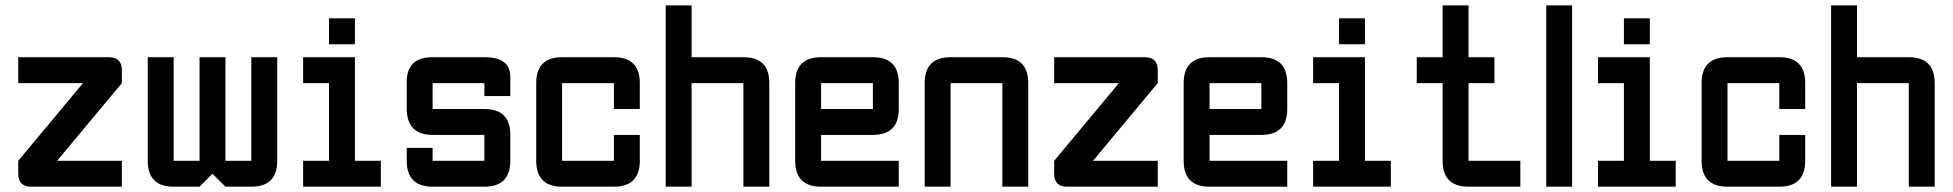

<svg xmlns="http://www.w3.org/2000/svg" viewBox="-20 -704 7364 724"><path d="M48.8 -488.3H390.6Q439.5 -488.3 439.5 -439.5V-390.6L195.3 -97.7H439.5V0H97.7Q48.8 0 48.8 -48.8V-97.7L293 -390.6H48.8Z M732.4 -488.3H830.1V-97.7H927.7V-488.3H1025.4V-97.7Q1025.4 0 927.7 0H830.1L781.2 -48.8L732.4 0H634.8Q537.1 0 537.1 -97.7V-488.3H634.8V-97.7H732.4Z M1220.7 -537.1V-634.8H1318.4V-537.1ZM1123 0V-97.7H1220.7V-390.6H1123V-488.3H1318.4V-97.7H1416V0Z M1513.7 -146.5H1611.3V-97.7H1806.6V-195.3H1611.3Q1513.7 -195.3 1513.7 -295.4V-395.5Q1513.7 -488.3 1611.3 -488.3H1806.6Q1904.3 -488.3 1904.3 -415V-341.8H1806.6V-390.6H1611.3V-293H1806.6Q1904.3 -293 1904.3 -195.3V-97.7Q1904.3 0 1806.6 0H1611.3Q1513.7 0 1513.7 -97.7Z M2294.9 0H2099.6Q2002 0 2002 -97.7V-390.6Q2002 -488.3 2099.6 -488.3H2294.9Q2392.6 -488.3 2392.6 -390.6V-293H2294.9V-390.6H2099.6V-97.7H2294.9V-195.3H2392.6V-97.7Q2392.6 0 2294.9 0Z M2490.2 -683.6H2587.9V-488.3H2783.2Q2880.9 -488.3 2880.9 -390.6V0H2783.2V-390.6H2587.9V0H2490.2Z M3076.2 -488.3H3271.5Q3369.1 -488.3 3369.1 -390.6V-293Q3369.1 -195.3 3271.5 -195.3H3076.2V-97.7H3369.1V0H3076.2Q2978.5 0 2978.5 -97.7V-390.6Q2978.5 -488.3 3076.2 -488.3ZM3271.5 -390.6H3076.2V-293H3271.5Z M3759.8 -390.6H3564.5V0H3466.8V-390.6Q3466.8 -488.3 3564.5 -488.3H3759.8Q3857.4 -488.3 3857.4 -390.6V0H3759.8Z M3955.1 -488.3H4296.9Q4345.7 -488.3 4345.7 -439.5V-390.6L4101.6 -97.7H4345.7V0H4003.9Q3955.1 0 3955.1 -48.8V-97.7L4199.2 -390.6H3955.1Z M4541 -488.3H4736.3Q4834 -488.3 4834 -390.6V-293Q4834 -195.3 4736.3 -195.3H4541V-97.7H4834V0H4541Q4443.4 0 4443.4 -97.7V-390.6Q4443.4 -488.3 4541 -488.3ZM4736.3 -390.6H4541V-293H4736.3Z M5029.3 -537.1V-634.8H5127V-537.1ZM4931.6 0V-97.7H5029.3V-390.6H4931.6V-488.3H5127V-97.7H5224.6V0Z M5517.6 0Q5419.9 0 5419.9 -97.7V-390.6H5322.3V-488.3H5419.9V-683.6H5517.6V-488.3H5615.2V-390.6H5517.6V-97.7H5712.9V0Z M5810.5 -683.6H5908.2V0H5810.5Z M6103.5 -537.1V-634.8H6201.2V-537.1ZM6005.9 0V-97.7H6103.5V-390.6H6005.9V-488.3H6201.2V-97.7H6298.8V0Z M6689.5 0H6494.1Q6396.5 0 6396.5 -97.7V-390.6Q6396.5 -488.3 6494.1 -488.3H6689.5Q6787.1 -488.3 6787.1 -390.6V-293H6689.5V-390.6H6494.1V-97.7H6689.5V-195.3H6787.1V-97.7Q6787.1 0 6689.5 0Z M6884.8 -683.6H6982.4V-488.3H7177.7Q7275.4 -488.3 7275.4 -390.6V0H7177.7V-390.6H6982.4V0H6884.8Z"/></svg>

Font: BabelStone Runic Norn
Style: Regular
Weight: 400
Designer: Andrew West
Foundry: BabelStone
Version: Version 3.002 March 14, 2022